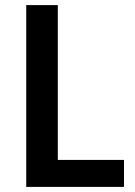

<svg xmlns="http://www.w3.org/2000/svg" viewBox="-20 -734 532 754"><path d="M83 0H467V-106H207V-714H83Z"/></svg>

Font: Noto Sans Devanagari UI SemiCondensed SemiBold
Style: Regular
Weight: 600
Width: 4
Designer: Jelle Bosma - Monotype Design Team
Foundry: Monotype Imaging Inc.
Version: Version 2.004